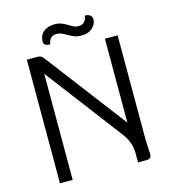

<svg xmlns="http://www.w3.org/2000/svg" viewBox="-123 -950 936 1050"><g transform="rotate(-15 345.0 -425.5)"><path d="M602 -64Q604 -36 604 -27Q604 0 578 0H528V-54Q528 -112 489 -165L158 -601V0H86V-700H144Q157 -700 164.5 -696.5Q172 -693 182 -680L528 -225V-700H600V-137Q600 -106 602 -64ZM195 -772Q195 -808 219.5 -828Q244 -848 282 -848Q304 -848 320.5 -841.5Q337 -835 357 -823Q372 -813 383 -808.5Q394 -804 407 -804Q448 -804 455 -851Q474 -851 484.5 -842.5Q495 -834 495 -821Q495 -792 472 -771Q449 -750 410 -750Q387 -750 370 -756.5Q353 -763 332 -775Q316 -785 304 -789.5Q292 -794 278 -794Q239 -794 231 -748Q195 -748 195 -772Z"/></g></svg>

Font: Krub
Style: Regular
Weight: 400
Designer: Ekaluck Peanpanawate
Foundry: Cadson Demak Co.,Ltd.
Version: Version 1.000; ttfautohint (v1.6)